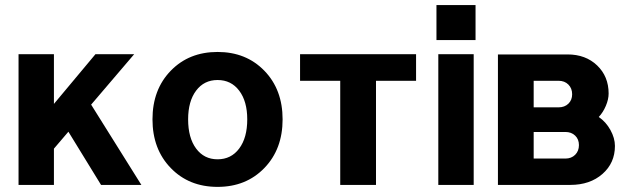

<svg xmlns="http://www.w3.org/2000/svg" viewBox="-20 -730 2481 758"><path d="M53.2 0V-516.1H192.9V-319.8L356.9 -516.1H509.8L339.8 -316.9L538.1 0H378.9L250 -210L192.9 -143.1V0Z M1023.7 -450.7Q1095.7 -376.5 1095.7 -258.8Q1095.7 -141.1 1023.7 -66.7Q951.7 7.8 838.9 7.8Q726.1 7.8 654.1 -66.7Q582 -141.1 582 -258.8Q582 -376.5 654.1 -450.7Q726.1 -524.9 838.9 -524.9Q951.7 -524.9 1023.7 -450.7ZM722.7 -258.8Q722.7 -186 754.2 -143.6Q785.6 -101.1 838.9 -101.1Q892.6 -101.1 924.3 -143.6Q956.1 -186 956.1 -258.8Q956.1 -330.1 924.3 -372.1Q892.6 -414.1 838.9 -414.1Q785.6 -414.1 754.2 -372.1Q722.7 -330.1 722.7 -258.8Z M1164.6 -411.1V-516.1H1622.6V-411.1H1464.4V0H1323.2V-411.1Z M1710.4 0V-516.1H1850.1V0ZM1703.1 -571.8V-710H1857.4V-571.8Z M1945.8 -515.1H2220.7Q2292 -515.1 2337.4 -471.7Q2382.8 -428.2 2382.8 -360.8Q2382.8 -337.9 2371.8 -312Q2360.8 -286.1 2343.8 -268.1Q2372.1 -249 2389.9 -216.8Q2407.7 -184.6 2407.7 -153.8Q2407.7 -86.4 2358.4 -43.2Q2309.1 0 2231.9 0H1945.8ZM2086.9 -209V-104H2211.9Q2235.8 -104 2250.7 -118.9Q2265.6 -133.8 2265.6 -157.2Q2265.6 -180.2 2250.7 -194.6Q2235.8 -209 2211.9 -209ZM2086.9 -411.1V-306.2H2185.1Q2209 -306.2 2223.9 -320.6Q2238.8 -335 2238.8 -357.9Q2238.8 -381.3 2223.9 -396.2Q2209 -411.1 2185.1 -411.1Z"/></svg>

Font: LT Superior
Style: Bold
Weight: 400
Designer: Daniel Lyons
Foundry: LyonsType
Version: Version 1.000